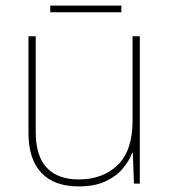

<svg xmlns="http://www.w3.org/2000/svg" viewBox="-20 -658 613 688"><path d="M481 -528V0H460L456 -111H454Q443 -81 419 -53Q395 -25 356.5 -7.5Q318 10 262 10Q174 10 128 -39Q82 -88 82 -182V-528H108V-186Q108 -98 148 -56.5Q188 -15 262 -15Q348 -15 401.5 -66.5Q455 -118 455 -226V-528ZM415 -638V-614H160V-638Z"/></svg>

Font: Noto Sans Bengali Thin
Style: Regular
Weight: 100
Designer: Jelle Bosma - Monotype Design Team
Foundry: Monotype Imaging Inc.
Version: Version 2.003; ttfautohint (v1.8.4.7-5d5b)